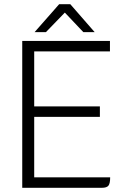

<svg xmlns="http://www.w3.org/2000/svg" viewBox="-20 -895 600 915"><path d="M505 -50Q505 -21 497 -10.5Q489 0 465 0H86V-700H504V-650H143V-388H456V-338H143V-50ZM262 -875H315L431 -742H377L289 -835L199 -742H145Z"/></svg>

Font: Krub Light
Style: Regular
Weight: 300
Designer: Ekaluck Peanpanawate
Foundry: Cadson Demak Co.,Ltd.
Version: Version 1.000; ttfautohint (v1.6)